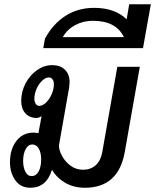

<svg xmlns="http://www.w3.org/2000/svg" viewBox="-20 -875 731 905"><path d="M639 -560 568 -158Q538 10 380 10Q328 10 288 -13Q248 -36 225 -75L224 -72Q198 10 123 10Q77 10 52 -25.5Q27 -61 27 -110Q27 -172 57.5 -211Q88 -250 138 -250Q151 -250 161 -247L176 -327Q162 -319 153 -319Q119 -319 99.5 -341Q80 -363 80 -399Q80 -443 100.5 -482Q121 -521 154.5 -544.5Q188 -568 226 -568Q264 -568 286 -546.5Q308 -525 308 -487Q308 -481 306 -463L259 -196L258 -188Q258 -167 272.5 -140Q287 -113 312.5 -94Q338 -75 371 -75Q408 -75 431.5 -96.5Q455 -118 462 -158L533 -560ZM234 -478Q234 -492 227.5 -501Q221 -510 211 -510Q195 -510 179 -495Q163 -480 152.5 -456.5Q142 -433 142 -409Q142 -395 148.5 -385.5Q155 -376 165 -376Q181 -376 197 -391.5Q213 -407 223.5 -431Q234 -455 234 -478ZM174 -124Q174 -154 163 -174Q152 -194 132 -194Q113 -194 101 -172Q89 -150 89 -116Q89 -87 99.5 -66Q110 -45 129 -45Q150 -45 162 -66.5Q174 -88 174 -124Z M691 -855 654 -648H184L192 -693Q230 -763 289 -800.5Q348 -838 424 -838Q521 -838 577 -784L589 -855ZM564 -700Q527 -777 418 -777Q372 -777 334 -756.5Q296 -736 276 -700Z"/></svg>

Font: KoHo SemiBold
Style: Italic
Weight: 600
Italic angle: -10°
Version: Version 1.000; ttfautohint (v1.6)